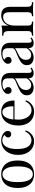

<svg xmlns="http://www.w3.org/2000/svg" viewBox="1275 -1844 583 3173"><g transform="rotate(-90 1566.5 -257.5)"><path d="M500.5 -256.8Q500.5 -164.1 470.9 -103.5Q441.4 -43 390.4 -14.4Q339.4 14.2 273.4 14.2Q207.5 14.2 156.5 -14.4Q105.5 -43 75.9 -103.5Q46.4 -164.1 46.4 -256.8Q46.4 -349.6 75.9 -410.4Q105.5 -471.2 156.5 -500Q207.5 -528.8 273.4 -528.8Q339.4 -528.8 390.4 -500Q441.4 -471.2 470.9 -410.4Q500.5 -349.6 500.5 -256.8ZM143.6 -256.8Q143.6 -128.4 178.5 -67.1Q213.4 -5.9 273.4 -5.9Q333.5 -5.9 368.4 -67.1Q403.3 -128.4 403.3 -256.8Q403.3 -385.7 368.4 -447.3Q333.5 -508.8 273.4 -508.8Q213.4 -508.8 178.5 -447.3Q143.6 -385.7 143.6 -256.8Z M942.4 -497.1Q989.3 -465.3 989.3 -419.9Q989.3 -393.6 974.4 -378.7Q959.5 -363.8 936.5 -363.8Q913.1 -363.8 897.2 -377.2Q881.3 -390.6 881.3 -414.1Q881.3 -435.5 893.3 -450Q905.3 -464.4 923.3 -469.2Q913.6 -487.3 887.7 -499.3Q861.8 -511.2 833.5 -511.2Q796.9 -511.2 764.6 -487.8Q732.4 -464.4 711.4 -409.7Q690.4 -355 690.4 -266.1Q690.4 -141.6 730.5 -85.2Q770.5 -28.8 834.5 -28.8Q877 -28.8 915.8 -53.7Q954.6 -78.6 979.5 -131.8L998.5 -125Q987.3 -89.4 963.9 -57.9Q940.4 -26.4 902.6 -6.1Q864.7 14.2 814.5 14.2Q752 14.2 701.7 -18.1Q651.4 -50.3 622.3 -110.4Q593.3 -170.4 593.3 -251Q593.3 -332 622.8 -395.3Q652.3 -458.5 705.6 -493.7Q758.8 -528.8 826.2 -528.8Q893.6 -528.8 942.4 -497.1Z M1309.1 14.2Q1237.8 14.2 1185.8 -18.3Q1133.8 -50.8 1106.4 -109.6Q1079.1 -168.5 1079.1 -245.1Q1079.1 -332 1106.9 -396Q1134.8 -460 1185.8 -494.4Q1236.8 -528.8 1305.2 -528.8Q1395 -528.8 1443.6 -474.4Q1492.2 -419.9 1492.2 -309.1H1179.7Q1176.3 -282.2 1176.3 -245.1Q1176.3 -179.2 1198 -129.9Q1219.7 -80.6 1254.9 -54.2Q1290 -27.8 1329.1 -27.8Q1429.7 -27.8 1476.1 -127.9L1496.1 -120.1Q1484.4 -85 1458.7 -54.4Q1433.1 -23.9 1394.8 -4.9Q1356.4 14.2 1309.1 14.2ZM1178.2 -328.1H1396Q1397.9 -377.9 1387.7 -419.4Q1377.4 -460.9 1355.5 -485.4Q1333.5 -509.8 1301.3 -509.8Q1270.5 -509.8 1244.6 -490Q1218.8 -470.2 1201.2 -429.4Q1183.6 -388.7 1178.2 -328.1Z M1909.2 -491.2Q1932.1 -467.8 1940.7 -436.8Q1949.2 -405.8 1949.2 -351.1V-73.2Q1949.2 -48.3 1956.3 -37.1Q1963.4 -25.9 1980 -25.9Q1992.2 -25.9 2002.4 -31.2Q2012.7 -36.6 2024.9 -46.9L2036.1 -29.8Q2018.6 -16.6 2006.8 -9.3Q1995.1 -2 1980 2.4Q1964.8 6.8 1944.8 6.8Q1896.5 6.8 1877.7 -17.3Q1858.9 -41.5 1858.9 -82Q1829.6 -33.7 1788.6 -13.4Q1747.6 6.8 1705.1 6.8Q1670.4 6.8 1641.6 -5.1Q1612.8 -17.1 1595.5 -42.2Q1578.1 -67.4 1578.1 -105Q1578.1 -143.1 1596.7 -169.9Q1615.2 -196.8 1648.9 -217Q1682.6 -237.3 1739.3 -261.2L1758.8 -269.5Q1794.9 -283.7 1814.7 -293.5Q1834.5 -303.2 1846.7 -316.2Q1858.9 -329.1 1858.9 -346.2V-408.2Q1858.9 -466.3 1834.7 -487.5Q1810.5 -508.8 1766.1 -508.8Q1695.3 -508.8 1667 -473.1Q1687 -468.3 1700.4 -451.9Q1713.9 -435.5 1713.9 -412.1Q1713.9 -386.7 1698 -372.3Q1682.1 -357.9 1655.3 -357.9Q1629.9 -357.9 1615.5 -375Q1601.1 -392.1 1601.1 -419.9Q1601.1 -459 1647.9 -491.2Q1672.4 -507.3 1708.3 -518.1Q1744.1 -528.8 1788.1 -528.8Q1829.1 -528.8 1860.4 -518.8Q1891.6 -508.8 1909.2 -491.2ZM1763.2 -248Q1734.4 -234.4 1714.4 -220Q1694.3 -205.6 1680.2 -181.2Q1666 -156.7 1666 -121.1Q1666 -77.6 1688 -55.4Q1710 -33.2 1746.1 -33.2Q1812.5 -33.2 1858.9 -108.9V-305.2Q1851.6 -293.9 1834.5 -284.2Q1817.4 -274.4 1763.2 -248Z M2407.2 -491.2Q2430.2 -467.8 2438.7 -436.8Q2447.3 -405.8 2447.3 -351.1V-73.2Q2447.3 -48.3 2454.3 -37.1Q2461.4 -25.9 2478 -25.9Q2490.2 -25.9 2500.5 -31.2Q2510.7 -36.6 2522.9 -46.9L2534.2 -29.8Q2516.6 -16.6 2504.9 -9.3Q2493.2 -2 2478 2.4Q2462.9 6.8 2442.9 6.8Q2394.5 6.8 2375.7 -17.3Q2356.9 -41.5 2356.9 -82Q2327.6 -33.7 2286.6 -13.4Q2245.6 6.8 2203.1 6.8Q2168.5 6.8 2139.6 -5.1Q2110.8 -17.1 2093.5 -42.2Q2076.2 -67.4 2076.2 -105Q2076.2 -143.1 2094.7 -169.9Q2113.3 -196.8 2147 -217Q2180.7 -237.3 2237.3 -261.2L2256.8 -269.5Q2293 -283.7 2312.7 -293.5Q2332.5 -303.2 2344.7 -316.2Q2356.9 -329.1 2356.9 -346.2V-408.2Q2356.9 -466.3 2332.8 -487.5Q2308.6 -508.8 2264.2 -508.8Q2193.4 -508.8 2165 -473.1Q2185.1 -468.3 2198.5 -451.9Q2211.9 -435.5 2211.9 -412.1Q2211.9 -386.7 2196 -372.3Q2180.2 -357.9 2153.3 -357.9Q2127.9 -357.9 2113.5 -375Q2099.1 -392.1 2099.1 -419.9Q2099.1 -459 2146 -491.2Q2170.4 -507.3 2206.3 -518.1Q2242.2 -528.8 2286.1 -528.8Q2327.1 -528.8 2358.4 -518.8Q2389.6 -508.8 2407.2 -491.2ZM2261.2 -248Q2232.4 -234.4 2212.4 -220Q2192.4 -205.6 2178.2 -181.2Q2164.1 -156.7 2164.1 -121.1Q2164.1 -77.6 2186 -55.4Q2208 -33.2 2244.1 -33.2Q2310.5 -33.2 2356.9 -108.9V-305.2Q2349.6 -293.9 2332.5 -284.2Q2315.4 -274.4 2261.2 -248Z M3006.3 -491.2Q3024.9 -470.7 3033 -440.7Q3041 -410.6 3041 -359.9V-92.8Q3041 -64.9 3048.6 -49.3Q3056.2 -33.7 3072.5 -27.3Q3088.9 -21 3117.2 -21V0L3102.5 -0.5Q3040 -3.9 2997.1 -3.9Q2956.1 -3.9 2898.9 -0.5L2885.3 0V-21Q2910.2 -21 2924.1 -27.3Q2938 -33.7 2944.6 -49.3Q2951.2 -64.9 2951.2 -92.8V-381.8Q2951.2 -418 2945.6 -442.4Q2939.9 -466.8 2922.1 -481.9Q2904.3 -497.1 2870.1 -497.1Q2829.1 -497.1 2797.1 -473.1Q2765.1 -449.2 2747.6 -407.5Q2730 -365.7 2730 -314.9V-92.8Q2730 -64.9 2736.6 -49.3Q2743.2 -33.7 2757.3 -27.3Q2771.5 -21 2796.4 -21V0L2782.7 -0.5Q2727.1 -3.9 2684.1 -3.9Q2641.1 -3.9 2578.6 -0.5L2564 0V-21Q2592.3 -21 2608.6 -27.3Q2625 -33.7 2632.6 -49.3Q2640.1 -64.9 2640.1 -92.8V-405.8Q2640.1 -452.1 2623.3 -473.1Q2606.4 -494.1 2564 -494.1V-515.1Q2595.2 -512.2 2626 -512.2Q2689.5 -512.2 2730 -525.9V-408.2Q2754.9 -471.7 2799.6 -500.2Q2844.2 -528.8 2900.4 -528.8Q2970.2 -528.8 3006.3 -491.2Z"/></g></svg>

Font: TypoPRO Playfair Display
Style: Regular
Weight: 400
Designer: Claus Eggers Sørensen
Foundry: Claus Eggers Sørensen
Version: Version 1.004;PS 001.004;hotconv 1.0.70;makeotf.lib2.5.58329